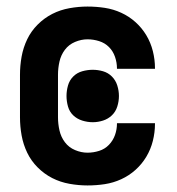

<svg xmlns="http://www.w3.org/2000/svg" viewBox="-20 -558 540 586"><path d="M247 8Q274 8 300 4Q326 0 350 -11Q374 -22 393.5 -39.5Q413 -57 426.5 -79.5Q440 -102 446.5 -128Q453 -154 453 -180Q453 -181 453 -181.5Q453 -182 453 -182H337Q337 -182 337 -181.5Q337 -181 337 -181Q337 -163 331 -146Q325 -129 312.5 -116Q300 -103 282.5 -97.5Q265 -92 247 -92Q228 -92 209 -100Q190 -108 178 -124Q166 -140 161.5 -160Q157 -180 157 -200V-330Q157 -350 161.5 -370Q166 -390 178 -406Q190 -422 209 -430Q228 -438 247 -438Q265 -438 282.5 -432.5Q300 -427 312.5 -414.5Q325 -402 331 -384.5Q337 -367 337 -349Q337 -349 337 -348.5Q337 -348 337 -348H453Q453 -349 453 -349.5Q453 -350 453 -350Q453 -376 446.5 -402Q440 -428 426.5 -450.5Q413 -473 393.5 -490.5Q374 -508 350 -519Q326 -530 300 -534Q274 -538 247 -538Q220 -538 192 -533Q164 -528 139.5 -515.5Q115 -503 95 -483Q75 -463 63 -438Q51 -413 46 -385.5Q41 -358 41 -330V-200Q41 -172 46 -144.5Q51 -117 63 -92Q75 -67 95 -47Q115 -27 139.5 -14.5Q164 -2 192 3Q220 8 247 8ZM263 -185Q279 -185 294.5 -190Q310 -195 321.5 -206Q333 -217 338 -233Q343 -249 343 -265Q343 -281 338 -297Q333 -313 321.5 -324.5Q310 -336 294.5 -340.5Q279 -345 263 -345Q247 -345 231 -340.5Q215 -336 203.5 -324.5Q192 -313 187.5 -297Q183 -281 183 -265Q183 -249 187.5 -233Q192 -217 203.5 -206Q215 -195 231 -190Q247 -185 263 -185Z"/></svg>

Font: Iosevka SS09
Style: Bold
Weight: 700
Monospace: yes
Designer: Belleve Invis
Foundry: Belleve Invis
Version: Version 5.2.1; ttfautohint (v1.8.3)